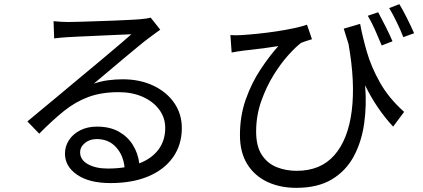

<svg xmlns="http://www.w3.org/2000/svg" viewBox="-20 -839 2040 925"><path d="M512 43Q410 43 351.5 3Q293 -37 293 -99Q293 -134 312 -163.5Q331 -193 366 -211Q401 -229 447 -229Q510 -229 553 -204.5Q596 -180 620.5 -140Q645 -100 651 -52Q711 -75 743.5 -118.5Q776 -162 776 -223Q776 -272 747 -311Q718 -350 667.5 -372.5Q617 -395 552 -395Q469 -395 406.5 -372Q344 -349 288.5 -304.5Q233 -260 169 -195L112 -254Q143 -280 180.5 -311Q218 -342 256 -373.5Q294 -405 326.5 -432.5Q359 -460 381 -478Q402 -495 433.5 -521.5Q465 -548 499 -576.5Q533 -605 563.5 -631Q594 -657 613 -674Q597 -673 566.5 -672Q536 -671 498 -669Q460 -667 422 -665.5Q384 -664 353.5 -662.5Q323 -661 307 -660Q272 -658 241 -654L238 -737Q255 -735 274.5 -734Q294 -733 309 -733Q325 -733 359 -734Q393 -735 436.5 -736.5Q480 -738 523.5 -739.5Q567 -741 601.5 -743Q636 -745 652 -746Q675 -748 687 -750Q699 -752 706 -754L752 -696Q739 -686 724.5 -676Q710 -666 696 -655Q677 -641 645 -614.5Q613 -588 574.5 -556Q536 -524 498.5 -492Q461 -460 432 -436Q467 -448 502 -452.5Q537 -457 571 -457Q654 -457 718.5 -426.5Q783 -396 819.5 -343Q856 -290 856 -222Q856 -142 814 -82Q772 -22 695 10.5Q618 43 512 43ZM499 -27Q543 -27 580 -33Q574 -92 538.5 -130.5Q503 -169 446 -169Q412 -169 389 -150Q366 -131 366 -105Q366 -69 403.5 -48Q441 -27 499 -27Z M1407 66Q1329 66 1267.5 37Q1206 8 1171 -48.5Q1136 -105 1136 -188Q1136 -281 1164 -360Q1192 -439 1234.5 -503.5Q1277 -568 1321 -617Q1296 -613 1263.5 -608.5Q1231 -604 1200.5 -600.5Q1170 -597 1152 -595Q1138 -593 1124.5 -591Q1111 -589 1096 -586L1090 -670Q1114 -668 1144 -670Q1177 -672 1221.5 -676.5Q1266 -681 1312.5 -688Q1359 -695 1398 -703.5Q1437 -712 1459 -720L1483 -650Q1473 -647 1457 -642Q1441 -637 1430 -632Q1406 -614 1370 -574.5Q1334 -535 1298.5 -478Q1263 -421 1238.5 -351.5Q1214 -282 1214 -205Q1214 -134 1241.5 -92.5Q1269 -51 1313.5 -33.5Q1358 -16 1409 -16Q1525 -16 1591 -91.5Q1657 -167 1674.5 -304.5Q1692 -442 1659 -627L1636 -701L1715 -724Q1726 -664 1747 -590.5Q1768 -517 1810.5 -441.5Q1853 -366 1927 -300L1874 -229Q1794 -315 1739 -428Q1747 -333 1734.5 -244.5Q1722 -156 1684.5 -86Q1647 -16 1579 25Q1511 66 1407 66ZM1819 -620Q1805 -654 1787 -694.5Q1769 -735 1752 -763L1802 -780Q1817 -752 1837.5 -711.5Q1858 -671 1871 -640ZM1923 -660Q1910 -694 1891 -733Q1872 -772 1855 -800L1904 -819Q1921 -791 1941 -751Q1961 -711 1975 -679Z"/></svg>

Font: Chocolate Classical Sans
Style: Regular
Weight: 400
Designer: 田海東、宇文滿月
Foundry: Moonlit Owen
Version: Version 1.001